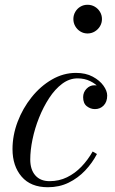

<svg xmlns="http://www.w3.org/2000/svg" viewBox="-20 -776 482 806"><path d="M181 10Q109 10 70.8 -34.5Q32.5 -79 32.5 -150Q32.5 -208 54 -264.8Q75.5 -321.5 112.8 -368Q150 -414.5 198 -442.2Q246 -470 299 -470Q340 -470 369.2 -454.2Q398.5 -438.5 414.2 -416.5Q430 -394.5 430 -375Q430 -348.5 415.2 -333.2Q400.5 -318 378.5 -318Q360 -318 344.5 -330Q329 -342 329 -368Q329 -388.5 343 -403.2Q357 -418 376 -418Q390.5 -418 402.5 -414.5Q414.5 -411 421.8 -401.8Q429 -392.5 429 -375H410Q410 -390.5 396 -407.2Q382 -424 358.5 -435.5Q335 -447 305.5 -447Q271.5 -447 241.2 -424.5Q211 -402 186.5 -364.5Q162 -327 144 -282Q126 -237 116.5 -191Q107 -145 107 -106.5Q107 -64 128.2 -39.8Q149.5 -15.5 188 -15.5Q228 -15.5 261.2 -31.8Q294.5 -48 321.5 -76Q348.5 -104 369 -140L387 -129.5Q367.5 -92 337.5 -60.2Q307.5 -28.5 268.2 -9.2Q229 10 181 10ZM347.5 -635.5Q331 -635.5 317.5 -643.8Q304 -652 296 -665.8Q288 -679.5 288 -696Q288 -712.5 296 -726.2Q304 -740 317.5 -748Q331 -756 347.5 -756Q364 -756 377.8 -748Q391.5 -740 399.8 -726.2Q408 -712.5 408 -696Q408 -679.5 399.8 -665.8Q391.5 -652 377.8 -643.8Q364 -635.5 347.5 -635.5Z"/></svg>

Font: Bodoni Moda
Style: Italic
Weight: 400
Italic angle: -13°
Designer: Owen Earl
Foundry: indestructible type
Version: Version 2.005